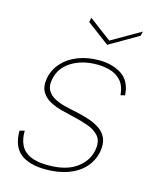

<svg xmlns="http://www.w3.org/2000/svg" viewBox="-105 -748 671 827"><g transform="rotate(15 230.5 -334.0)"><path d="M48 -131Q47 -93 60.5 -66.5Q74 -40 104 -26.5Q134 -13 183 -13Q262 -13 307.5 -45Q353 -77 363 -127Q371 -169 352.5 -191Q334 -213 301 -224.5Q268 -236 232 -244Q211 -249 182.5 -256Q154 -263 128 -276.5Q102 -290 88.5 -313.5Q75 -337 82 -376Q90 -415 117.5 -445Q145 -475 187 -491Q229 -507 279 -507Q339 -507 380.5 -480Q422 -453 426 -390L407 -385Q403 -428 382 -450Q361 -472 332.5 -479.5Q304 -487 277 -487Q209 -487 162 -457.5Q115 -428 105 -377Q98 -346 109 -326.5Q120 -307 141.5 -295.5Q163 -284 189.5 -277.5Q216 -271 242 -266Q269 -260 297.5 -251Q326 -242 348.5 -227Q371 -212 381.5 -187.5Q392 -163 385 -126Q376 -84 348 -54Q320 -24 276.5 -8.5Q233 7 178 7Q104 7 65 -24Q26 -55 26 -125ZM429 -675 424 -655 295 -580 195 -655 199 -675 299 -600Z"/></g></svg>

Font: Albert Sans Thin
Style: Italic
Weight: 250
Italic angle: -11.25°
Designer: Andreas Rasmussen
Foundry: a.Foundry
Version: Version 1.025